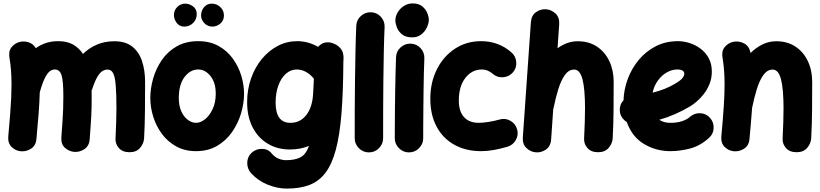

<svg xmlns="http://www.w3.org/2000/svg" viewBox="-20 -815 4833 1132"><path d="M28.8 -11.7Q42 -151.4 45.9 -237.3Q45.4 -245.6 46.4 -253.4Q47.9 -287.1 47.9 -315.9Q47.9 -361.8 44.9 -399.7Q42 -437.5 35.6 -476.1Q29.3 -514.2 48.8 -537.6Q68.4 -561 96.7 -567.9Q123 -574.2 149.9 -565.2Q176.8 -556.2 190.9 -530.8Q217.8 -550.3 250.5 -561.3Q283.2 -572.3 323.2 -572.3Q376 -572.3 411.4 -552Q446.8 -531.7 469.2 -497.1Q505.9 -532.7 551.8 -552.2Q597.7 -571.8 654.8 -571.8Q720.2 -571.8 759.8 -540.3Q799.3 -508.8 817.4 -454.6Q835.4 -400.4 835.4 -332.5Q835.4 -252.9 834.7 -167.5Q834 -82 829.6 0.5Q827.6 31.7 805.7 57.1Q783.7 82.5 743.7 82.5Q702.6 82.5 680.9 57.9Q659.2 33.2 661.1 1Q663.6 -49.3 665 -93.3Q666.5 -137.2 666.5 -174.8Q666.5 -264.2 662.1 -314.2Q657.7 -364.3 646.5 -384.5Q635.3 -404.8 613.8 -404.8Q597.2 -404.8 582 -394.8Q566.9 -384.8 551.8 -357.9Q536.6 -331.1 520 -279.8Q520.5 -263.7 520.5 -246.1Q520.5 -212.4 520 -185.5Q519.5 -158.7 518.1 -132.1Q516.6 -105.5 514.4 -72.5Q512.2 -39.6 508.8 5.9Q505.9 45.4 478 64Q450.2 82.5 418.5 80.6Q387.2 78.1 363 56.6Q338.9 35.2 341.8 -5.9Q346.2 -64 348.6 -101.8Q351.1 -139.6 352.3 -172.1Q353.5 -204.6 353.5 -246.1Q353.5 -338.4 342.8 -371.8Q332 -405.3 303.2 -405.3Q275.4 -405.3 254.6 -373.3Q233.9 -341.3 214.4 -270.5Q212.9 -215.8 208 -148.9Q203.1 -82 194.8 3.9Q191.4 43.9 162.4 62Q133.3 80.1 101.6 76.7Q71.3 73.7 48.3 51.3Q25.4 28.8 28.8 -11.7Z M1148.9 -572.3Q1218.3 -572.3 1269 -543.7Q1319.8 -515.1 1353 -469Q1386.2 -422.9 1402.6 -368.4Q1418.9 -314 1418.9 -262.7Q1418.9 -206.5 1401.4 -147.2Q1383.8 -87.9 1348.6 -37.1Q1313.5 13.7 1260.3 44.9Q1207 76.2 1135.7 76.2Q1069.8 76.2 1019.3 48.3Q968.8 20.5 934.8 -25.4Q900.9 -71.3 883.5 -126.7Q866.2 -182.1 866.2 -237.3Q866.2 -293 882.8 -351.6Q899.4 -410.2 933.6 -460.4Q967.8 -510.7 1021.5 -541.5Q1075.2 -572.3 1148.9 -572.3ZM1148.9 -405.3Q1101.6 -405.3 1067.9 -360.8Q1034.2 -316.4 1034.2 -237.3Q1034.2 -189.9 1049.6 -157.2Q1064.9 -124.5 1088.4 -107.7Q1111.8 -90.8 1135.7 -90.8Q1162.6 -90.8 1189.5 -112.5Q1216.3 -134.3 1234.1 -172.9Q1252 -211.4 1252 -262.7Q1252 -328.1 1220.9 -366.7Q1189.9 -405.3 1148.9 -405.3ZM1300.3 -724.1Q1300.3 -694.3 1279.3 -676.3Q1258.3 -658.2 1232.9 -658.2Q1203.6 -658.2 1184.6 -678.7Q1165.5 -699.2 1165.5 -723.6Q1165.5 -752 1183.1 -772.7Q1200.7 -793.5 1228 -793.5Q1257.8 -793.5 1279.1 -773.2Q1300.3 -752.9 1300.3 -724.1ZM1140.1 -731.9Q1140.1 -701.2 1118.7 -679.7Q1097.2 -658.2 1066.4 -658.2Q1037.6 -658.2 1021.5 -680.4Q1005.4 -702.6 1005.4 -726.1Q1005.4 -753.9 1024.9 -773.7Q1044.4 -793.5 1072.3 -793.5Q1096.7 -793.5 1118.4 -777.1Q1140.1 -760.7 1140.1 -731.9Z M1910.2 -565.4Q1913.6 -565.4 1917 -565.4Q1921.4 -564.9 1925.8 -564.5Q1938 -562.5 1949.7 -557.1Q1972.7 -547.9 1988 -529.1Q2003.4 -510.3 2004.4 -488.3Q2005.9 -479 2005.4 -470.2L2004.4 -448.7Q2003.4 -272.5 1993.2 -145.3Q1982.9 -18.1 1960 67.6Q1937 153.3 1898.9 203.6Q1860.8 253.9 1804.7 275.4Q1748.5 296.9 1671.4 296.9Q1615.2 296.9 1558.1 273.7Q1501 250.5 1460.4 206.1Q1437.5 180.2 1437.7 145.3Q1438 110.4 1461.9 87.4Q1487.8 62.5 1523.9 62.7Q1560.1 63 1580.6 88.4Q1599.6 111.3 1622.1 120.4Q1644.5 129.4 1666.5 129.4Q1717.8 129.4 1750.5 113Q1783.2 96.7 1801.8 45.4Q1749 66.4 1689.9 66.4Q1615.7 66.4 1558.6 32.2Q1501.5 -2 1469.2 -64.7Q1437 -127.4 1437 -211.9Q1437 -286.6 1460 -352.1Q1482.9 -417.5 1523.4 -466.8Q1564 -516.1 1617.4 -544.2Q1670.9 -572.3 1731.9 -572.3Q1797.4 -572.3 1855.5 -538.6Q1861.3 -545.4 1868.7 -550.8Q1886.7 -565.4 1910.2 -565.4ZM1692.4 -90.8Q1750.5 -90.8 1786.4 -137.5Q1822.3 -184.1 1826.2 -265.1L1830.6 -350.6Q1811 -376 1784.7 -390.6Q1758.3 -405.3 1730 -405.3Q1693.8 -405.3 1665.5 -380.1Q1637.2 -355 1621.1 -310.8Q1605 -266.6 1605 -209.5Q1605 -90.8 1692.4 -90.8Z M2168 -742.7Q2202.6 -741.2 2225.8 -715.6Q2249 -689.9 2247.6 -655.3Q2244.6 -593.8 2242.9 -511.5Q2241.2 -429.2 2240.2 -338.4Q2239.3 -247.6 2239 -159.7Q2238.8 -71.8 2238.8 0Q2238.8 34.2 2214.1 58.8Q2189.5 83.5 2154.8 83.5Q2120.6 83.5 2095.9 58.8Q2071.3 34.2 2071.3 0Q2071.3 -72.3 2071.5 -160.2Q2071.8 -248 2073 -339.6Q2074.2 -431.2 2075.9 -514.9Q2077.6 -598.6 2080.6 -663.1Q2082 -697.8 2107.9 -720.9Q2133.8 -744.1 2168 -742.7Z M2311 -694.8Q2311 -719.7 2325 -742.7Q2338.9 -765.6 2362.1 -780.3Q2385.3 -794.9 2412.6 -794.9Q2447.8 -794.9 2468.8 -778.1Q2489.7 -761.2 2499 -738.5Q2508.3 -715.8 2508.3 -698.2Q2508.3 -678.7 2497.3 -654.3Q2486.3 -629.9 2464.4 -612.3Q2442.4 -594.7 2410.2 -594.7Q2371.6 -594.7 2350.1 -612.5Q2328.6 -630.4 2319.8 -653.8Q2311 -677.2 2311 -694.8ZM2402.3 -557.6Q2437 -556.2 2460.2 -530.5Q2483.4 -504.9 2481.9 -470.2Q2480.5 -437 2479.2 -388.9Q2478 -340.8 2477.3 -286.1Q2476.6 -231.4 2476.1 -177.2Q2475.6 -123 2475.3 -76.7Q2475.1 -30.3 2475.1 0Q2475.1 34.2 2450.4 58.8Q2425.8 83.5 2391.1 83.5Q2356.9 83.5 2332.3 58.8Q2307.6 34.2 2307.6 0Q2307.6 -31.2 2307.9 -77.6Q2308.1 -124 2308.6 -178.5Q2309.1 -232.9 2310.1 -288.3Q2311 -343.8 2312.3 -393.1Q2313.5 -442.4 2314.9 -478Q2316.4 -512.7 2342.3 -535.9Q2368.2 -559.1 2402.3 -557.6Z M3003.9 -388.2Q2981.4 -362.3 2946.5 -359.6Q2911.6 -356.9 2885.7 -379.4Q2856 -405.3 2821.3 -405.3Q2762.2 -405.3 2723.6 -355.5Q2685.1 -305.7 2685.1 -222.2Q2685.1 -158.7 2715.6 -124.8Q2746.1 -90.8 2803.2 -90.8Q2827.6 -90.8 2862.3 -96.4Q2897 -102.1 2925.3 -110.4Q2958.5 -120.1 2989 -103Q3019.5 -85.9 3028.8 -52.7Q3038.1 -19.5 3021.2 10.5Q3004.4 40.5 2971.2 50.3Q2883.3 76.2 2817.4 76.2Q2726.1 76.2 2658.4 38.3Q2590.8 0.5 2554 -68.8Q2517.1 -138.2 2517.1 -232.4Q2517.1 -330.1 2556.2 -407Q2595.2 -483.9 2662.8 -528.1Q2730.5 -572.3 2816.4 -572.3Q2919.4 -572.3 2995.1 -506.3Q3021 -483.9 3023.7 -449Q3026.4 -414.1 3003.9 -388.2Z M3138.7 83Q3107.9 80.6 3083.7 57.6Q3059.6 34.7 3062.5 -5.9L3109.9 -682.6Q3112.8 -724.6 3140.6 -743.7Q3168.5 -762.7 3199.7 -760.3Q3231 -757.8 3255.4 -735.1Q3279.8 -712.4 3276.9 -670.9L3267.1 -530.3Q3293.5 -549.8 3323.2 -560.8Q3353 -571.8 3386.7 -571.8Q3452.1 -571.8 3499.5 -540.3Q3546.9 -508.8 3572.5 -454.6Q3598.1 -400.4 3598.1 -332.5Q3598.1 -252.9 3597.4 -167.5Q3596.7 -82 3592.3 0.5Q3590.3 31.7 3568.4 57.1Q3546.4 82.5 3506.3 82.5Q3465.3 82.5 3443.6 57.9Q3421.9 33.2 3423.8 1Q3426.3 -49.3 3427.7 -93.3Q3429.2 -137.2 3429.2 -174.8Q3429.2 -290 3414.3 -347.4Q3399.4 -404.8 3365.2 -404.8Q3333.5 -404.8 3310.8 -373.3Q3288.1 -341.8 3272 -290.3Q3255.9 -238.8 3243.7 -178.2Q3243.2 -174.8 3241.7 -171.4L3229.5 5.9Q3226.6 47.9 3198.5 66.9Q3170.4 85.9 3138.7 83Z M4160.2 -2Q4107.9 45.4 4048.1 60.8Q3988.3 76.2 3932.6 76.2Q3847.2 76.2 3776.6 33.7Q3706.1 -8.8 3675.3 -95.7Q3658.2 -106 3647 -123Q3635.7 -140.1 3634.3 -161.6Q3631.8 -197.8 3656.2 -224.1Q3658.2 -287.1 3680.9 -348.9Q3703.6 -410.6 3745.4 -461.2Q3787.1 -511.7 3845.7 -542Q3904.3 -572.3 3978 -572.3Q4010.3 -572.3 4044.9 -561.5Q4079.6 -550.8 4109.6 -528.6Q4139.6 -506.3 4158.2 -472.7Q4176.8 -439 4176.8 -393.1Q4176.8 -352.5 4162.8 -318.8Q4148.9 -285.2 4128.2 -259Q4107.4 -232.9 4086.7 -215.6Q4065.9 -198.2 4052.2 -189.9Q4007.3 -163.1 3961.4 -142.8Q3915.5 -122.6 3867.2 -108.9Q3892.6 -90.8 3932.6 -90.8Q3971.7 -90.8 4000.7 -100.3Q4029.8 -109.9 4047.9 -126Q4073.7 -148.9 4108.4 -147.5Q4143.1 -146 4166 -120.1Q4189 -94.7 4187.5 -59.8Q4186 -24.9 4160.2 -2ZM3973.1 -405.3Q3941.4 -405.3 3911.4 -388.2Q3881.3 -371.1 3858.9 -340.3Q3836.4 -309.6 3827.6 -268.6Q3902.8 -287.1 3960 -321.3Q3994.6 -341.8 4004.6 -355.7Q4014.6 -369.6 4014.6 -378.9Q4014.6 -405.3 3973.1 -405.3Z M4232.9 -11.7Q4242.7 -116.2 4247.3 -188.7Q4252 -261.2 4252 -315.9Q4252 -361.8 4249 -399.7Q4246.1 -437.5 4239.7 -476.1Q4233.4 -514.2 4252.9 -537.6Q4272.5 -561 4300.8 -567.9Q4333.5 -575.7 4365.7 -559.8Q4397.9 -543.9 4404.8 -502.4Q4436.5 -533.7 4474.6 -552.7Q4512.7 -571.8 4557.1 -571.8Q4622.6 -571.8 4669.9 -540.3Q4717.3 -508.8 4742.9 -454.6Q4768.6 -400.4 4768.6 -332.5Q4768.6 -252.9 4767.8 -167.5Q4767.1 -82 4762.7 0.5Q4760.7 31.7 4738.8 57.1Q4716.8 82.5 4676.8 82.5Q4635.7 82.5 4614 57.9Q4592.3 33.2 4594.2 1Q4596.7 -49.3 4598.1 -93.3Q4599.6 -137.2 4599.6 -174.8Q4599.6 -290 4584.7 -347.4Q4569.8 -404.8 4535.6 -404.8Q4503.9 -404.8 4481.2 -373.3Q4458.5 -341.8 4442.4 -290.3Q4426.3 -238.8 4414.1 -178.2V-177.2Q4411.1 -138.2 4407.5 -93.3Q4403.8 -48.3 4398.9 3.9Q4395.5 43.9 4366.5 62Q4337.4 80.1 4305.7 76.7Q4275.4 73.7 4252.4 51.3Q4229.5 28.8 4232.9 -11.7Z"/></svg>

Font: Mikhak-FD Black
Style: Regular
Weight: 900
Designer: Amin Abedi
Version: Version 3.2